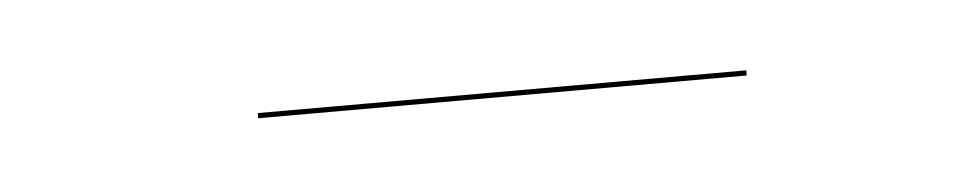

<svg xmlns="http://www.w3.org/2000/svg" viewBox="-21 -349 372 74"><g transform="rotate(-5 165.0 -312.0)"><path d="M78.1 -311V-313H267.1V-311Z"/></g></svg>

Font: Fira Sans Compressed Two
Style: Italic
Weight: 100
Width: 3
Italic angle: -8°
Designer: Carrois Corporate & Edenspiekermann AG
Foundry: Carrois Corporate GbR & Edenspiekermann AG
Version: Version 4.203;PS 004.203;hotconv 1.0.88;makeotf.lib2.5.64775